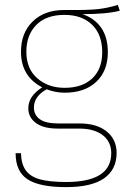

<svg xmlns="http://www.w3.org/2000/svg" viewBox="-20 -570 535 787"><path d="M471 -526Q417 -512 318 -512Q368 -495 395 -456Q422 -417 422 -356Q422 -279 374.5 -234.5Q327 -190 245 -190Q208 -190 171 -204Q119 -175 119 -129Q119 -99 143 -81.5Q167 -64 218 -64H305Q377 -64 417.5 -31Q458 2 458 57Q458 125 406.5 161Q355 197 251 197Q142 197 93 165Q44 133 44 58H66Q67 102 85.5 128Q104 154 143.5 165Q183 176 251 176Q436 176 436 58Q436 11 401 -16Q366 -43 304 -43H216Q158 -43 127 -66Q96 -89 96 -126Q96 -176 153 -212Q66 -257 66 -358Q66 -435 114 -482Q162 -529 243 -529Q345 -528 385 -533Q425 -538 463 -550ZM88 -358Q88 -288 133 -249Q178 -210 245 -210Q317 -210 358 -248.5Q399 -287 399 -356Q399 -428 357.5 -468.5Q316 -509 244 -509Q169 -509 128.5 -467.5Q88 -426 88 -358Z"/></svg>

Font: Fira Sans Thin
Style: Regular
Weight: 100
Designer: bBox Type GmbH & Carrois Corporate GbR & Edenspiekermann AG
Foundry: bBox Type GmbH & Carrois Corporate GbR & Edenspiekermann AG
Version: Version 4.301